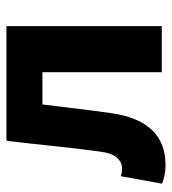

<svg xmlns="http://www.w3.org/2000/svg" viewBox="12 -548 548 613"><g transform="rotate(-90 286.5 -242.0)"><path d="M65 12Q48 12 34 9Q20 6 6 1L30 -131Q36 -129 42 -128Q48 -127 55 -127Q75 -127 89.5 -143.5Q104 -160 109 -201Q119 -275 126.5 -348Q134 -421 143 -496H509V0H362V-381H259Q252 -326 245.5 -270.5Q239 -215 231 -160Q219 -76 178 -32Q137 12 65 12Z"/></g></svg>

Font: Font
Style: ¶
Weight: 700
Designer: Paul D. Hunt
Foundry: Adobe Systems Incorporated
Version: Version 3.000